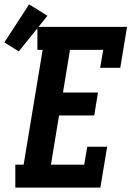

<svg xmlns="http://www.w3.org/2000/svg" viewBox="-77 -858 601 878"><path d="M-7 0V-105H31L118 -630H94V-735H504L473 -548H381L395 -630H243L211 -435H371L354 -330H193L156 -105H308L322 -187H413L382 0ZM9 -623 -57 -664 56 -838 140 -786Z"/></svg>

Font: Iosevka Curly Slab XBdObl
Style: Regular
Weight: 800
Italic angle: -9°
Monospace: yes
Designer: Belleve Invis
Foundry: Belleve Invis
Version: Version 11.1.0; ttfautohint (v1.8.3)